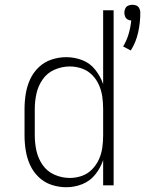

<svg xmlns="http://www.w3.org/2000/svg" viewBox="-20 -778 616 806"><path d="M529 -566Q551 -601 560 -642Q569 -683 569 -725Q569 -734 565 -742.5Q561 -751 553 -754.5Q545 -758 536 -758Q527 -758 518.5 -754.5Q510 -751 506 -742.5Q502 -734 502 -725Q502 -717 505 -709Q508 -701 515.5 -696.5Q523 -692 531 -692Q528 -663 520 -635.5Q512 -608 497 -583ZM258 8Q293 8 325.5 -5Q358 -18 380 -45.5Q402 -73 413 -106V0H457V-735H413V-425Q402 -457 380 -485Q358 -513 325.5 -525.5Q293 -538 258 -538Q227 -538 196.5 -528Q166 -518 142.5 -495.5Q119 -473 106 -444Q93 -415 88 -383.5Q83 -352 83 -320V-210Q83 -178 88 -146.5Q93 -115 106 -86Q119 -57 142.5 -34.5Q166 -12 196.5 -2Q227 8 258 8ZM273 -31Q240 -31 209 -44.5Q178 -58 159 -85.5Q140 -113 133 -145Q126 -177 126 -210V-320Q126 -353 133 -385Q140 -417 159 -444.5Q178 -472 209 -485.5Q240 -499 273 -499Q299 -499 323.5 -490.5Q348 -482 366.5 -463.5Q385 -445 395.5 -421Q406 -397 409.5 -371.5Q413 -346 413 -320V-210Q413 -184 409.5 -158.5Q406 -133 395.5 -109.5Q385 -86 366.5 -67Q348 -48 323.5 -39.5Q299 -31 273 -31Z"/></svg>

Font: Iosevka Sparkle Extralight
Style: Regular
Weight: 200
Designer: Belleve Invis
Foundry: Belleve Invis
Version: Version 4.5.0; ttfautohint (v1.8.3)